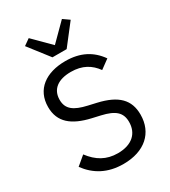

<svg xmlns="http://www.w3.org/2000/svg" viewBox="-227 -1052 1035 1172"><g transform="rotate(-30 290.5 -465.5)"><path d="M338 -769 449 -912 405 -943 288 -826 171 -943 127 -912 238 -769ZM289 12C439 12 529 -70 529 -198C529 -302 470 -362 334 -393L277 -406C189 -426 146 -456 146 -522C146 -597 201 -636 290 -636C371 -636 424 -603 462 -550L525 -596C473 -670 399 -710 294 -710C157 -710 63 -643 63 -519C63 -412 133 -356 260 -327L317 -314C409 -293 446 -260 446 -194C446 -114 392 -62 292 -62C211 -62 153 -97 104 -162L42 -110C98 -34 177 12 289 12Z"/></g></svg>

Font: IBM Plex Devanagari
Style: Regular
Weight: 400
Designer: Mike Abbink, Paul van der Laan, Pieter van Rosmalen, Erin McLaughlin
Foundry: Bold Monday
Version: Version 1.0